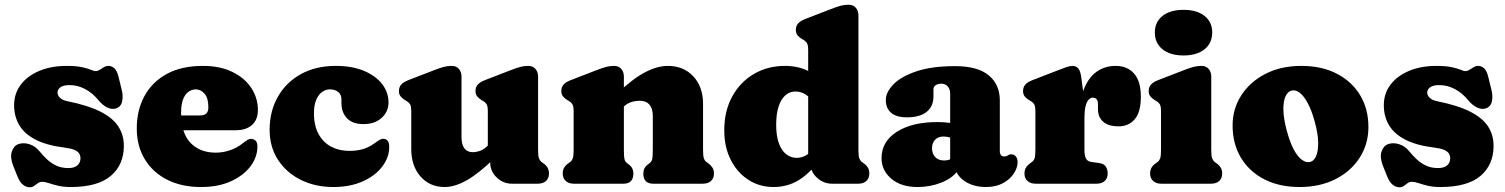

<svg xmlns="http://www.w3.org/2000/svg" viewBox="-20 -775 6351 810"><path d="M273.5 -416Q246.5 -416 234.5 -406.5Q222.5 -397 222.5 -384Q222.5 -376 227.5 -368.8Q232.5 -361.5 241.8 -356Q251 -350.5 264.5 -348Q351.5 -330.5 403.8 -304Q456 -277.5 479.2 -241.5Q502.5 -205.5 502.5 -160Q502.5 -80 447.5 -33Q392.5 14 277.5 14Q247.5 14 224.8 8.5Q202 3 185.8 -2.5Q169.5 -8 158.5 -8Q147.5 -8 139.8 -2.2Q132 3.5 124.2 9.2Q116.5 15 105.5 15Q90 15 76.8 4.2Q63.5 -6.5 53.5 -31L35.5 -76Q22 -110.5 29.8 -135Q37.5 -159.5 57.5 -167Q78.5 -174.5 103.5 -166.8Q128.5 -159 145.5 -138Q161.5 -118.5 179 -102.2Q196.5 -86 218.2 -76Q240 -66 268.5 -66Q294 -66 306.8 -77.5Q319.5 -89 319.5 -107Q319.5 -119 313.5 -128Q307.5 -137 293.2 -143Q279 -149 254.5 -152Q177 -161.5 129.8 -186Q82.5 -210.5 61 -247.5Q39.5 -284.5 39.5 -331Q39.5 -381 68 -418.2Q96.5 -455.5 146.5 -476.2Q196.5 -497 261.5 -497Q301.5 -497 326.2 -491.5Q351 -486 364 -480.5Q377 -475 381.5 -475Q392 -475 400.8 -480.5Q409.5 -486 418.2 -491.5Q427 -497 437.5 -497Q451 -497 462.2 -487Q473.5 -477 479.5 -453L493.5 -396Q500.5 -369 495 -346Q489.5 -323 467.5 -317Q450.5 -312.5 431.2 -322.2Q412 -332 395.5 -352Q371.5 -382 339.8 -399Q308 -416 273.5 -416Z M1068 -311Q1068 -270 1043.2 -247.8Q1018.5 -225.5 974 -225.5H692.5V-288H825Q859 -288 859 -321.5Q859 -362 842.8 -380Q826.5 -398 806 -398Q789.5 -398 775.2 -388Q761 -378 752.5 -356.2Q744 -334.5 744 -298.5Q744 -213.5 783.8 -172.2Q823.5 -131 890 -131Q920.5 -131 950 -141Q979.5 -151 1003.5 -170Q1018 -181.5 1026 -185.8Q1034 -190 1041.5 -189Q1050.5 -188.5 1058.2 -181.5Q1066 -174.5 1066 -157Q1066 -112.5 1036.8 -73.5Q1007.5 -34.5 954.2 -10.2Q901 14 828 14Q746 14 685 -17Q624 -48 590.5 -103.8Q557 -159.5 557 -233Q557 -309.5 589 -369Q621 -428.5 683.2 -462.8Q745.5 -497 836 -497Q908.5 -497 960.5 -471.5Q1012.5 -446 1040.2 -403.8Q1068 -361.5 1068 -311Z M1619 -342.5Q1619 -304 1590.2 -277.8Q1561.5 -251.5 1513.5 -251.5Q1467 -251.5 1443.8 -276.2Q1420.5 -301 1420.5 -339.5V-355.5Q1420.5 -375.5 1407 -386.8Q1393.5 -398 1371.5 -398Q1354 -398 1338.8 -387Q1323.5 -376 1314 -353.8Q1304.5 -331.5 1304.5 -297.5Q1304.5 -244.5 1324.2 -209Q1344 -173.5 1377.5 -156Q1411 -138.5 1452.5 -138.5Q1486.5 -138.5 1511 -145.8Q1535.5 -153 1560 -170.5Q1575 -181.5 1582.8 -185.8Q1590.5 -190 1597.5 -189.5Q1609 -189 1615.5 -181Q1622 -173 1622 -155Q1622 -110.5 1592.2 -71.8Q1562.5 -33 1509.5 -9.5Q1456.5 14 1386.5 14Q1310 14 1249 -16.2Q1188 -46.5 1152.8 -100.8Q1117.5 -155 1117.5 -227.5Q1117.5 -305 1151.8 -366Q1186 -427 1248.8 -462Q1311.5 -497 1397 -497Q1465.5 -497 1515.2 -476.2Q1565 -455.5 1592 -420.5Q1619 -385.5 1619 -342.5Z M2048 -90V-110L2038 -112V-305Q2038 -327.5 2032.5 -335.8Q2027 -344 2018 -349L2011 -353Q2000 -360 1993 -368.5Q1986 -377 1986 -391Q1986 -407 1995.5 -418Q2005 -429 2026 -437L2132 -478Q2157.5 -488 2174 -492.5Q2190.5 -497 2209 -497Q2228 -497 2239 -484.2Q2250 -471.5 2250 -452V-142Q2250 -116.5 2253.8 -107Q2257.5 -97.5 2264 -92L2271 -87Q2283 -79 2289.5 -68.5Q2296 -58 2296 -43Q2296 -23 2283.5 -11.5Q2271 0 2249 0H2139Q2103 0 2075.5 -26.2Q2048 -52.5 2048 -90ZM1715 -146V-305Q1715 -327.5 1709.5 -335.8Q1704 -344 1695 -349L1688 -353Q1677 -360 1670 -368.5Q1663 -377 1663 -391Q1663 -407 1672.5 -418Q1682 -429 1703 -437L1809 -478Q1834.5 -488 1851 -492.5Q1867.5 -497 1886 -497Q1905 -497 1916 -484.2Q1927 -471.5 1927 -452V-197Q1927 -165.5 1939.2 -149.2Q1951.5 -133 1974 -133Q1989 -133 2003.8 -138Q2018.5 -143 2034 -157L2051 -173L2089 -129L2066 -107Q1997 -41 1947.5 -13.5Q1898 14 1856 14Q1793 14 1754 -30.5Q1715 -75 1715 -146Z M2612 -452V-142Q2612 -113.5 2614.8 -103Q2617.5 -92.5 2625 -87L2633 -81Q2652 -67 2652 -43Q2652 0 2610 0H2401Q2379.5 0 2366.8 -11.5Q2354 -23 2354 -43Q2354 -58 2360.5 -68.5Q2367 -79 2379 -87L2386 -92Q2393 -97.5 2396.5 -107Q2400 -116.5 2400 -142V-305Q2400 -327.5 2394.5 -335.8Q2389 -344 2380 -349L2373 -353Q2362 -360 2355 -368.5Q2348 -377 2348 -391Q2348 -407 2357.5 -418Q2367 -429 2388 -437L2494 -478Q2519.5 -488 2536 -492.5Q2552.5 -497 2571 -497Q2590 -497 2601 -484.2Q2612 -471.5 2612 -452ZM2594 -310 2556 -354 2579 -376Q2649.5 -443.5 2701.5 -470.2Q2753.5 -497 2797 -497Q2864 -497 2905 -452.8Q2946 -408.5 2946 -337V-142Q2946 -116.5 2949.5 -106.8Q2953 -97 2960 -92L2967 -87Q2979 -78 2985.5 -68Q2992 -58 2992 -43Q2992 -23 2979.5 -11.5Q2967 0 2945 0H2736Q2694 0 2694 -43Q2694 -67 2713 -81L2721 -87Q2728.5 -92.5 2731.2 -103Q2734 -113.5 2734 -142V-286Q2734 -317 2719.8 -333.5Q2705.5 -350 2679 -350Q2662.5 -350 2645 -345Q2627.5 -340 2611 -325Z M3399.5 -106 3389.5 -108V-563Q3389.5 -585.5 3384 -593.8Q3378.5 -602 3369.5 -607L3362.5 -611Q3351.5 -617.5 3344.5 -626.2Q3337.5 -635 3337.5 -649Q3337.5 -665 3347 -676Q3356.5 -687 3377.5 -695L3483.5 -736Q3509 -746 3525.5 -750.5Q3542 -755 3560.5 -755Q3579.5 -755 3590.5 -742.2Q3601.5 -729.5 3601.5 -710V-142Q3601.5 -116.5 3605.2 -107Q3609 -97.5 3615.5 -92L3622.5 -87Q3634.5 -79 3641 -68.5Q3647.5 -58 3647.5 -43Q3647.5 -23 3635 -11.5Q3622.5 0 3600.5 0H3490.5Q3454.5 0 3427 -25Q3399.5 -50 3399.5 -83ZM3035.5 -225Q3035.5 -306.5 3069 -367.8Q3102.5 -429 3160.5 -463Q3218.5 -497 3291.5 -497Q3352.5 -497 3397.5 -471.2Q3442.5 -445.5 3475.5 -393L3418.5 -327Q3400 -363 3379.5 -376Q3359 -389 3335.5 -389Q3311.5 -389 3293.2 -373Q3275 -357 3264.8 -325.8Q3254.5 -294.5 3254.5 -249Q3254.5 -201 3266 -170Q3277.5 -139 3297.2 -124Q3317 -109 3341.5 -109Q3367 -109 3388.5 -125Q3410 -141 3426.5 -176L3462.5 -136Q3420 -66.5 3366.2 -26.2Q3312.5 14 3243.5 14Q3184 14 3137 -16.5Q3090 -47 3062.8 -100.8Q3035.5 -154.5 3035.5 -225Z M4008.5 -82.5V-95.5L3988.5 -99V-380Q3988.5 -399 3978.2 -410.5Q3968 -422 3950.5 -422Q3937.5 -422 3927.8 -415.8Q3918 -409.5 3918 -399V-368Q3918 -326 3889.2 -303Q3860.5 -280 3807 -280Q3761.5 -280 3739.2 -299.2Q3717 -318.5 3717 -353Q3717 -386 3749 -419Q3781 -452 3846 -474Q3911 -496 4009 -496Q4104.5 -496 4151.2 -457.2Q4198 -418.5 4198 -351.5V-135Q4198 -127.5 4202.2 -121.2Q4206.5 -115 4217 -115Q4223 -115 4226.5 -116.5Q4230 -118 4233 -120Q4235.5 -121.5 4238.2 -122.8Q4241 -124 4245 -124Q4258.5 -124 4265.8 -114.8Q4273 -105.5 4273 -92Q4273 -67 4256.8 -42.5Q4240.5 -18 4210.8 -2Q4181 14 4140 14Q4084 14 4046.2 -13.2Q4008.5 -40.5 4008.5 -82.5ZM3699 -108Q3699 -178 3763.5 -219Q3828 -260 3934 -260Q3963 -260 3985.8 -256.8Q4008.5 -253.5 4022.5 -247L4001.5 -188.5Q3991.5 -194 3981.5 -196.5Q3971.5 -199 3959.5 -199Q3938 -199 3925 -185.5Q3912 -172 3912 -150Q3912 -126 3925.8 -112Q3939.5 -98 3962.5 -98Q3978.5 -98 3991 -103.8Q4003.5 -109.5 4009.5 -116L4022.5 -57Q3998 -23 3951 -4.5Q3904 14 3851 14Q3781.5 14 3740.2 -21Q3699 -56 3699 -108Z M4532 -264Q4532 -345 4551.8 -396.5Q4571.5 -448 4606.5 -472.5Q4641.5 -497 4687 -497Q4736 -497 4764.5 -464.5Q4793 -432 4793 -367Q4793 -302 4767.2 -272Q4741.5 -242 4699.5 -242Q4656 -242 4634 -261.5Q4612 -281 4612 -314.5V-336Q4612 -350 4606 -356.5Q4600 -363 4590 -363Q4580 -363 4572 -353.8Q4564 -344.5 4559.5 -325.8Q4555 -307 4555 -279ZM4542 -446 4555 -348V-142Q4555 -118.5 4561.2 -106.5Q4567.5 -94.5 4583 -92L4618 -87Q4637 -84.5 4645 -72.5Q4653 -60.5 4653 -43Q4653 -23 4640.5 -11.5Q4628 0 4606 0H4349Q4327.5 0 4314.8 -11.5Q4302 -23 4302 -43Q4302 -58 4308.5 -68.2Q4315 -78.5 4327 -87L4334 -92Q4341 -97 4344.5 -106.8Q4348 -116.5 4348 -142V-305Q4348 -327.5 4342.5 -335.8Q4337 -344 4328 -349L4321 -353Q4310 -359.5 4303 -368.2Q4296 -377 4296 -391Q4296 -407 4305.5 -418Q4315 -429 4336 -437L4442 -478Q4464 -486.5 4478.8 -491.8Q4493.5 -497 4505 -497Q4520 -497 4529.2 -486Q4538.5 -475 4542 -446Z M5090 -452V-142Q5090 -116.5 5093.8 -107Q5097.5 -97.5 5104 -92L5111 -87Q5123 -79 5129.5 -68.5Q5136 -58 5136 -43Q5136 -23 5123.5 -11.5Q5111 0 5089 0H4879Q4857.5 0 4844.8 -11.5Q4832 -23 4832 -43Q4832 -58 4838.5 -68.5Q4845 -79 4857 -87L4864 -92Q4871 -97.5 4874.5 -107Q4878 -116.5 4878 -142V-305Q4878 -327.5 4872.5 -335.8Q4867 -344 4858 -349L4851 -353Q4840 -360 4833 -368.5Q4826 -377 4826 -391Q4826 -407 4835.5 -418Q4845 -429 4866 -437L4972 -478Q4997.5 -488 5014 -492.5Q5030.5 -497 5049 -497Q5068 -497 5079 -484.2Q5090 -471.5 5090 -452ZM4973 -541Q4917 -541 4884.5 -567Q4852 -593 4852 -638Q4852 -682.5 4884.5 -708Q4917 -733.5 4973 -733.5Q5029 -733.5 5061.5 -708Q5094 -682.5 5094 -638Q5094 -593 5061.5 -567Q5029 -541 4973 -541Z M5470.5 -497Q5556 -497 5619.5 -464.2Q5683 -431.5 5718 -373.5Q5753 -315.5 5753 -239Q5753 -167.5 5716.5 -110.2Q5680 -53 5614.5 -19.5Q5549 14 5462.5 14Q5377.5 14 5314 -18.5Q5250.5 -51 5215.2 -109.5Q5180 -168 5180 -246Q5180 -315.5 5216.5 -372.5Q5253 -429.5 5318.2 -463.2Q5383.5 -497 5470.5 -497ZM5508 -92Q5524 -96.5 5532.8 -117.5Q5541.5 -138.5 5541 -174.2Q5540.5 -210 5527.5 -258Q5514 -309 5497 -340.2Q5480 -371.5 5462 -384.5Q5444 -397.5 5427.5 -392.5Q5412.5 -388.5 5403.2 -368.5Q5394 -348.5 5394.2 -313Q5394.5 -277.5 5408 -226Q5421.5 -175 5438.2 -144Q5455 -113 5473.2 -100.2Q5491.5 -87.5 5508 -92Z M6052 -416Q6025 -416 6013 -406.5Q6001 -397 6001 -384Q6001 -376 6006 -368.8Q6011 -361.5 6020.2 -356Q6029.5 -350.5 6043 -348Q6130 -330.5 6182.2 -304Q6234.5 -277.5 6257.8 -241.5Q6281 -205.5 6281 -160Q6281 -80 6226 -33Q6171 14 6056 14Q6026 14 6003.2 8.5Q5980.5 3 5964.2 -2.5Q5948 -8 5937 -8Q5926 -8 5918.2 -2.2Q5910.5 3.5 5902.8 9.2Q5895 15 5884 15Q5868.5 15 5855.2 4.2Q5842 -6.5 5832 -31L5814 -76Q5800.5 -110.5 5808.2 -135Q5816 -159.5 5836 -167Q5857 -174.5 5882 -166.8Q5907 -159 5924 -138Q5940 -118.5 5957.5 -102.2Q5975 -86 5996.8 -76Q6018.5 -66 6047 -66Q6072.5 -66 6085.2 -77.5Q6098 -89 6098 -107Q6098 -119 6092 -128Q6086 -137 6071.8 -143Q6057.5 -149 6033 -152Q5955.5 -161.5 5908.2 -186Q5861 -210.5 5839.5 -247.5Q5818 -284.5 5818 -331Q5818 -381 5846.5 -418.2Q5875 -455.5 5925 -476.2Q5975 -497 6040 -497Q6080 -497 6104.8 -491.5Q6129.5 -486 6142.5 -480.5Q6155.5 -475 6160 -475Q6170.5 -475 6179.2 -480.5Q6188 -486 6196.8 -491.5Q6205.5 -497 6216 -497Q6229.5 -497 6240.8 -487Q6252 -477 6258 -453L6272 -396Q6279 -369 6273.5 -346Q6268 -323 6246 -317Q6229 -312.5 6209.8 -322.2Q6190.5 -332 6174 -352Q6150 -382 6118.2 -399Q6086.5 -416 6052 -416Z"/></svg>

Font: Fraunces SuperSoft 9pt
Style: Regular
Weight: 900
Version: Version 1.000;[b76b70a41]